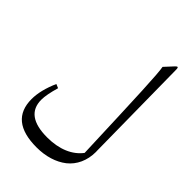

<svg xmlns="http://www.w3.org/2000/svg" viewBox="-296 -866 1276 1276"><g transform="rotate(45 341.5 -228.5)"><path d="M595.2 -728C595.2 -754.9 586.9 -752.4 573.2 -737.8L518.1 -678.2C523.4 -652.3 528.3 -584 533.7 -472.2C539.1 -360.4 546.4 -171.9 556.2 92.3C507.3 157.2 422.4 195.8 307.1 195.8C170.9 195.8 102.5 146 102.5 45.9C102.5 14.2 110.8 -29.8 127.4 -86.9L99.6 -98.6C68.8 -28.8 53.7 33.2 53.7 88.4C53.7 224.6 137.2 292.5 304.2 292.5C390.1 292.5 464.4 269.5 518.6 227.1C572.8 184.1 605 116.7 605 34.7C605 32.7 604.5 27.8 604.5 25.9Z"/></g></svg>

Font: Parastoo
Style: Regular
Weight: 400
Foundry: Saber Rastikerdar (saber.rastikerdar@gmail.com)
Version: Version 2.0.1